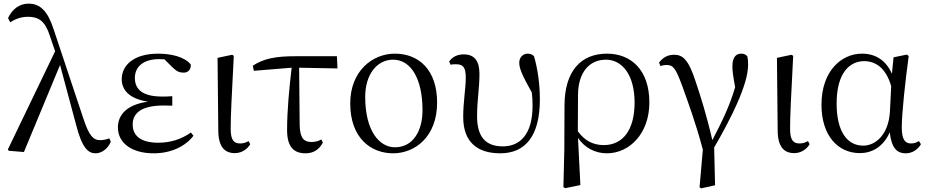

<svg xmlns="http://www.w3.org/2000/svg" viewBox="-20 -825 5087 1052"><path d="M504 15C538 15 573 -12 587 -49L579 -67C562 -60 542 -57 529 -57C491 -57 468 -81 437 -175L274 -664C242 -764 200 -805 137 -805C86 -805 47 -775 24 -726L36 -703C63 -720 94 -733 133 -733C191 -733 226 -711 252 -632L282 -544L23 -6L28 1L111 8L309 -469L397 -141C430 -11 465 15 504 15Z M822 15C919 15 996 -24 1040 -81L1026 -99C974 -62 914 -43 847 -43C753 -43 707 -80 707 -143C707 -200 747 -247 878 -247C888 -247 898 -247 924 -246V-298C900 -296 884 -296 868 -296C759 -296 719 -337 719 -398C719 -460 766 -501 852 -501L881 -500L924 -457C950 -432 964 -427 987 -427C1010 -427 1028 -444 1025 -472C992 -513 919 -531 847 -531C711 -531 647 -466 647 -391C647 -331 690 -283 791 -268C674 -252 626 -195 626 -127C626 -39 705 15 822 15Z M1267 14C1307 14 1338 -11 1351 -35L1342 -52C1329 -45 1316 -39 1296 -39C1264 -39 1244 -54 1244 -118C1244 -196 1249 -283 1261 -519L1252 -525L1172 -508L1176 -112C1176 -20 1211 14 1267 14Z M1654 15C1699 15 1728 -6 1749 -43L1741 -61C1725 -52 1708 -47 1686 -47C1648 -47 1624 -65 1622 -137L1619 -454L1829 -450L1826 -517H1600C1489 -517 1425 -504 1365 -465L1371 -437L1578 -454C1565 -344 1553 -221 1553 -112C1553 -20 1590 15 1654 15Z M2134 15C2253 15 2375 -75 2375 -263C2375 -439 2278 -531 2143 -531C2023 -531 1899 -438 1899 -258C1899 -70 2011 15 2134 15ZM2144 -18C2060 -18 1981 -105 1981 -295C1981 -415 2044 -498 2134 -498C2233 -498 2295 -391 2295 -221C2295 -106 2242 -18 2144 -18Z M2721 15C2854 15 2938 -74 2938 -280C2938 -369 2925 -451 2906 -517C2898 -526 2886 -531 2871 -531C2845 -531 2825 -510 2825 -481C2825 -450 2842 -411 2894 -318C2897 -292 2898 -269 2898 -246C2898 -92 2832 -23 2735 -23C2637 -23 2594 -80 2594 -188C2594 -275 2607 -342 2607 -420C2607 -487 2583 -527 2521 -527C2485 -527 2458 -513 2441 -488L2449 -470C2457 -473 2467 -473 2478 -473C2519 -473 2532 -455 2532 -398C2532 -341 2518 -267 2518 -184C2518 -45 2597 15 2721 15Z M3067 200 3077 206 3160 189 3147 -69C3184 -15 3241 15 3305 15C3429 15 3538 -93 3538 -264C3538 -440 3439 -531 3306 -531C3163 -531 3073 -436 3073 -245L3072 -6ZM3146 -106 3147 -306C3148 -426 3207 -498 3300 -498C3388 -498 3457 -416 3457 -263C3457 -113 3393 -30 3288 -30C3227 -30 3181 -57 3146 -106Z M3813 201 3822 207 3898 190 3893 -17C3985 -175 4079 -361 4079 -470C4079 -488 4078 -501 4075 -516C4066 -526 4058 -531 4041 -531C4011 -531 3993 -509 3993 -462C3993 -436 3996 -412 4008 -347C3977 -243 3939 -165 3883 -57C3852 -193 3818 -299 3792 -377C3752 -501 3720 -525 3673 -525C3638 -525 3611 -509 3591 -482L3599 -463C3609 -467 3620 -469 3631 -469C3668 -469 3681 -454 3717 -357C3748 -270 3791 -156 3831 -5Z M4332 14C4372 14 4403 -11 4416 -35L4407 -52C4394 -45 4381 -39 4361 -39C4329 -39 4309 -54 4309 -118C4309 -196 4314 -283 4326 -519L4317 -525L4237 -508L4241 -112C4241 -20 4276 14 4332 14Z M4692 14C4754 14 4819 -18 4855 -100C4865 -16 4892 15 4943 15C4980 15 5010 -7 5026 -35L5015 -52C5001 -44 4990 -39 4972 -39C4939 -39 4921 -60 4921 -127C4921 -204 4940 -380 4959 -518L4949 -526L4876 -511L4867 -421C4833 -497 4775 -531 4703 -531C4591 -531 4481 -437 4481 -251C4481 -82 4571 14 4692 14ZM4863 -353 4856 -213C4848 -82 4773 -27 4710 -27C4620 -27 4564 -107 4564 -258C4564 -425 4635 -490 4715 -490C4776 -490 4834 -454 4863 -353Z"/></svg>

Font: Source Han Serif CN
Style: Regular
Weight: 400
Designer: Ryoko NISHIZUKA 西塚涼子 (kana & ideographs); Frank Grießhammer (Latin, Greek & Cyrillic); Wenlong ZHANG 张文龙 (bopomofo); San
Foundry: Adobe
Version: Version 2.003;hotconv 1.1.1;makeotfexe 2.6.0